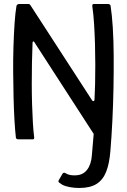

<svg xmlns="http://www.w3.org/2000/svg" viewBox="-20 -693 631 955"><path d="M530 -664Q537 -620 541 -556.5Q545 -493 545.5 -416Q546 -339 544.5 -257Q543 -175 539 -94Q535 -13 529 59Q524 121 508 161.5Q492 202 460 222Q428 242 374 242Q351 242 328.5 238Q306 234 290 226Q280 220 274 215Q268 210 273 202L291 171Q295 166 298.5 166Q302 166 307 169Q318 176 332 178Q346 180 357 179Q393 178 413.5 151Q434 124 437 79L446 -27L151 -483Q150 -487 146.5 -487Q143 -487 142 -482Q140 -434 139 -382Q138 -330 138 -277.5Q138 -225 139.5 -175.5Q141 -126 143.5 -83.5Q146 -41 150 -10Q151 0 144 0H73Q68 0 64 -1.5Q60 -3 59 -9Q55 -43 52 -94.5Q49 -146 47.5 -208Q46 -270 45.5 -335Q45 -400 47 -462.5Q49 -525 52.5 -577Q56 -629 62 -664Q63 -668 67 -670.5Q71 -673 74 -673H122Q128 -673 132 -666L438 -194Q440 -190 444.5 -190Q449 -190 450 -196Q452 -230 453 -275Q454 -320 454 -370.5Q454 -421 452.5 -473Q451 -525 448 -573.5Q445 -622 439 -663Q439 -673 445 -673H518Q522 -673 526 -670.5Q530 -668 530 -664Z"/></svg>

Font: Glory Thin Medium
Style: Regular
Weight: 500
Version: Version 1.011